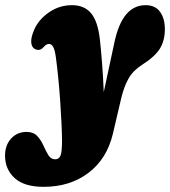

<svg xmlns="http://www.w3.org/2000/svg" viewBox="-114 -478 658 743"><path d="M329 -315Q359.5 -458 449.5 -458Q487 -458 505.5 -432Q524 -406 524 -365.5Q524 -321.5 505.2 -290.5Q486.5 -259.5 435.5 -227Q401 -205 383.5 -174.2Q366 -143.5 355 -97.5L323 39Q300 136.5 228.5 190.8Q157 245 55 245Q-20.5 245 -57.5 211Q-94.5 177 -94.5 124Q-94.5 84 -71 58.2Q-47.5 32.5 -11 32.5Q15.5 32.5 30.2 48.5Q45 64.5 54.2 85.5Q63.5 106.5 73.2 122.5Q83 138.5 99.5 138.5Q114 138.5 120 124.5Q126 110.5 126 68Q126 41 124 -0.5Q122 -42 118.8 -89.2Q115.5 -136.5 111 -180.8Q106.5 -225 102 -257.5Q98 -287 91.2 -297.5Q84.5 -308 76 -308Q71 -308 66 -305.5Q61 -303 53.5 -294.5Q39 -278.5 20 -289Q8 -296 6.8 -315Q5.5 -334 19 -364.5Q36 -403 76 -430.5Q116 -458 164.5 -458Q212 -458 238.2 -427Q264.5 -396 272.5 -325.5Q277 -284.5 281 -233.5Q285 -182.5 287.5 -121.5Z"/></svg>

Font: Fraunces 144pt SuperSoft Black
Style: Italic
Weight: 900
Italic angle: -16°
Version: Version 1.000;[b76b70a41]